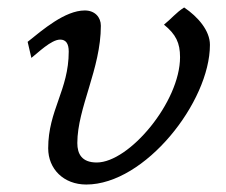

<svg xmlns="http://www.w3.org/2000/svg" viewBox="-20 -482 606 514"><path d="M54 -370 64 -327C81 -340 117 -376 141 -376C156 -376 164 -366 164 -344C164 -241 109 -187 109 -85C109 -30 150 12 211 12C368 12 542 -209 542 -362C542 -400 510 -437 473 -462C451 -448 439 -432 419 -416C451 -390 462 -367 462 -329C462 -209 326 -47 239 -47C199 -47 187 -70 187 -99C187 -193 250 -298 250 -413C250 -436 234 -454 207 -454C154 -454 94 -402 54 -370Z"/></svg>

Font: KpSans
Style: Italic
Weight: 400
Italic angle: -11°
Version: Version 0.66